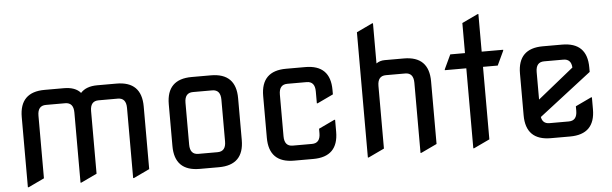

<svg xmlns="http://www.w3.org/2000/svg" viewBox="-49 -928 3562 1118"><g transform="rotate(-5 1732.0 -369.0)"><path d="M73.2 19.5V-390.6Q73.2 -537.1 219.7 -537.1H332Q399.4 -537.1 429.7 -501Q461.9 -537.1 527.3 -537.1H639.6Q786.1 -537.1 786.1 -390.6V-24.4L693.4 19.5H688.5V-390.6Q688.5 -449.2 639.6 -449.2H527.3Q478.5 -449.2 478.5 -390.6V-24.4L385.7 19.5H380.9V-390.6Q380.9 -449.2 332 -449.2H219.7Q170.9 -449.2 170.9 -390.6V-24.4L78.1 19.5Z M1079.1 -87.9H1191.4Q1240.2 -87.9 1240.2 -146.5V-390.6Q1240.2 -449.2 1191.4 -449.2H1079.1Q1030.3 -449.2 1030.3 -390.6V-146.5Q1030.3 -87.9 1079.1 -87.9ZM1079.1 0Q932.6 0 932.6 -146.5V-390.6Q932.6 -537.1 1079.1 -537.1H1191.4Q1337.9 -537.1 1337.9 -390.6V-146.5Q1337.9 0 1191.4 0Z M1630.9 0Q1484.4 0 1484.4 -146.5V-390.6Q1484.4 -537.1 1630.9 -537.1H1743.2Q1889.6 -537.1 1889.6 -390.6V-364.7L1796.9 -320.8H1792V-390.6Q1792 -449.2 1743.2 -449.2H1630.9Q1582 -449.2 1582 -390.6V-146.5Q1582 -87.9 1630.9 -87.9H1743.2Q1792 -87.9 1792 -146.5V-172.4L1884.8 -216.3H1889.6V-146.5Q1889.6 0 1743.2 0Z M2060.5 19.5V-712.9L2153.3 -756.8H2158.2V-522Q2179.7 -537.1 2207 -537.1H2319.3Q2465.8 -537.1 2465.8 -390.6V-24.4L2373 19.5H2368.2V-390.6Q2368.2 -449.2 2319.3 -449.2H2207Q2158.2 -449.2 2158.2 -390.6V-24.4L2065.4 19.5Z M2676.8 19.5V-448.2H2551.3V-453.1L2590.8 -537.1H2676.8V-712.9L2769.5 -756.8H2774.4V-537.1H2899.9V-532.2L2860.4 -448.2H2774.4V-24.4L2681.6 19.5Z M3131.8 0Q2985.4 0 2985.4 -146.5V-390.6Q2985.4 -537.1 3131.8 -537.1H3244.1Q3390.6 -537.1 3390.6 -390.6V-364.7L3084.5 -127.9Q3091.3 -87.9 3131.8 -87.9H3244.1Q3293 -87.9 3293 -146.5V-172.4L3385.7 -216.3H3390.6V-146.5Q3390.6 0 3244.1 0ZM3083 -230 3292.5 -398.9Q3289.6 -449.2 3244.1 -449.2H3131.8Q3083 -449.2 3083 -390.6Z"/></g></svg>

Font: Nova Square
Style: Book
Weight: 400
Version: Version 2.000